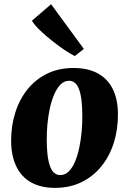

<svg xmlns="http://www.w3.org/2000/svg" viewBox="-20 -898 626 932"><path d="M337 -568Q405.5 -568 453.5 -542.5Q501.5 -517 526.8 -467Q552 -417 552.5 -344.5Q553 -271 532.8 -206Q512.5 -141 473 -91.8Q433.5 -42.5 376.5 -14.2Q319.5 14 246.5 14Q179.5 14 132.2 -12Q85 -38 60 -88.5Q35 -139 34 -211.5Q33.5 -285.5 53.8 -350.2Q74 -415 113.2 -464Q152.5 -513 209 -540.5Q265.5 -568 337 -568ZM316 -506Q291.5 -506 273.5 -487.5Q255.5 -469 242.5 -438.5Q229.5 -408 221.5 -370.2Q213.5 -332.5 210 -293Q206.5 -253.5 207 -218Q207.5 -150.5 216.2 -113.5Q225 -76.5 239.5 -62.2Q254 -48 271.5 -48Q296 -48 314 -66Q332 -84 344.8 -114.8Q357.5 -145.5 365.2 -183.2Q373 -221 376.5 -261Q380 -301 379.5 -337.5Q379 -405.5 370.5 -441.8Q362 -478 347.8 -492Q333.5 -506 316 -506ZM343 -626Q328 -632.5 298.5 -652Q269 -671.5 235.5 -697.8Q202 -724 174.2 -750.8Q146.5 -777.5 135 -797.5L228 -877.5L387 -660.5Z"/></svg>

Font: Merriweather 20pt Black
Style: Italic
Weight: 900
Italic angle: -7.8°
Version: Version 2.101